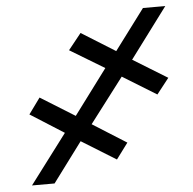

<svg xmlns="http://www.w3.org/2000/svg" viewBox="-49 -704 755 753"><g transform="rotate(-5 328.5 -327.5)"><path d="M434.6 -394.5 300.8 -218.8 434.1 -134.8 387.7 -72.3 252 -156.2 135.7 0H46.9L193.4 -194.3L61 -278.3L106.4 -340.8L241.7 -256.8L373.5 -433.6L237.8 -515.6L288.6 -579.1L421.9 -496.1L541 -655.3H628.9L481 -457L616.2 -374L567.9 -312.5Z"/></g></svg>

Font: Inter Tight ExtraBold
Style: Italic
Weight: 800
Italic angle: -9.39999°
Designer: Rasmus Andersson
Foundry: rsms
Version: Version 3.004